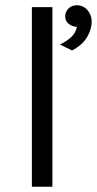

<svg xmlns="http://www.w3.org/2000/svg" viewBox="-20 -709 368 729"><path d="M101 0V-682H179V0ZM253.5 -517.5 207.5 -540Q233.5 -552.5 250.2 -568Q267 -583.5 272 -607Q253.5 -608 240.5 -618.8Q227.5 -629.5 227.5 -647.5Q227.5 -664 239.8 -676.5Q252 -689 272 -689Q296 -689 312 -670.8Q328 -652.5 328 -627Q328 -596.5 309.8 -566.8Q291.5 -537 253.5 -517.5Z"/></svg>

Font: Karla
Style: Regular
Weight: 400
Designer: Jonathan Pinhorn
Version: Version 2.004;gftools[0.9.33]